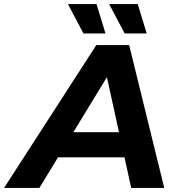

<svg xmlns="http://www.w3.org/2000/svg" viewBox="-83 -921 869 941"><path d="M-63 0 389 -700H550L722 0H560L424 -620H488L110 0ZM124 -150 190 -273H551L570 -150ZM528 -757 452 -901H592L636 -757ZM326 -757 250 -901H390L434 -757Z"/></svg>

Font: MOST Montserrat
Style: Bold Italic
Weight: 700
Italic angle: -11.3°
Designer: Julieta Ulanovsky
Foundry: Julieta Ulanovsky
Version: Version 8.000;March 11, 2024;FontCreator 15.0.0.2926 64-bit